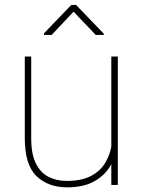

<svg xmlns="http://www.w3.org/2000/svg" viewBox="-20 -761 587 790"><path d="M438 0V-85.4Q414.6 -41.5 369.6 -15.9Q324.7 9.8 255.9 9.8Q178.2 9.8 130.1 -36.4Q82 -82.5 82 -192.9V-528.3H108.4V-191.9Q108.4 -127.4 127.4 -88.9Q146.5 -50.3 179.7 -33.4Q212.9 -16.6 254.9 -16.6Q313.5 -16.6 351.6 -35.6Q389.6 -54.7 410.2 -86.7Q430.7 -118.7 438 -156.7V-528.3H464.8V0ZM293 -740.7 407.2 -622.1V-617.2H374L282.7 -712.9L192.4 -617.2H161.1V-624L273.4 -740.7Z"/></svg>

Font: Vazirmatn RD FD Thin
Style: Regular
Weight: 100
Designer: Saber Rastikerdar
Foundry: Saber Rastikerdar
Version: Version 33.003